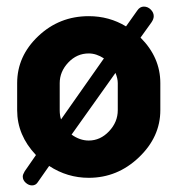

<svg xmlns="http://www.w3.org/2000/svg" viewBox="-20 -530 538 582"><path d="M249 -481Q311 -481 362 -450L396 -498Q404 -510 416 -510Q428 -510 437 -501Q446 -492 446 -481Q446 -472 439 -462L406 -416Q466 -356 466 -278V-196Q466 -115 401 -53Q336 9 249 9Q184 9 129 -27L94 23Q88 32 77 32Q67 32 58 24Q49 16 49 5Q49 -1 55 -11L89 -60Q32 -120 32 -196V-278Q32 -360 96 -420.5Q160 -481 249 -481ZM337 -196V-278Q337 -292 330 -309L197 -122Q222 -104 249 -104Q284 -104 310.5 -132Q337 -160 337 -196ZM161 -196Q161 -180 165 -168L295 -353Q272 -368 249 -368Q213 -368 187 -340.5Q161 -313 161 -278Z"/></svg>

Font: Dosis
Style: Bold
Weight: 700
Designer: Edgar Tolentino, Pablo Impallari, Igino Marini
Foundry: Edgar Tolentino, Pablo Impallari, Igino Marini
Version: Version 1.007